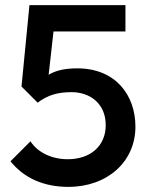

<svg xmlns="http://www.w3.org/2000/svg" viewBox="-20 -720 585 750"><path d="M247 10C400 10 509 -89 509 -225C509 -350 430 -453 282 -453C234 -453 198 -445 170 -428L189 -597H470V-700H95L64 -382L127 -319C167 -349 206 -360 260 -360C330 -360 393 -317 393 -231C393 -149 332 -98 245 -98C181 -98 127 -125 99 -168L21 -90C73 -25 150 10 247 10Z"/></svg>

Font: MV Cash Medium
Style: Regular
Weight: 500
Designer: Rodrigo Fuenzalida
Foundry: fragTYPE
Version: Version 1.100;Glyphs 3.1.2 (3151)